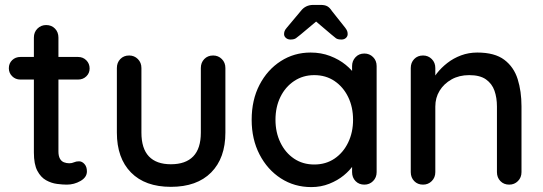

<svg xmlns="http://www.w3.org/2000/svg" viewBox="-20 -752 2213 782"><path d="M63 -520H298Q318 -520 331.5 -506.5Q345 -493 345 -473Q345 -454 331.5 -441Q318 -428 298 -428H63Q43 -428 29.5 -441.5Q16 -455 16 -474Q16 -494 29.5 -507Q43 -520 63 -520ZM168 -650Q190 -650 204 -635.5Q218 -621 218 -599V-135Q218 -117 224 -106Q230 -95 240.5 -91Q251 -87 262 -87Q273 -87 281.5 -91Q290 -95 302 -95Q314 -95 324 -84Q334 -73 334 -54Q334 -30 308 -15Q282 0 252 0Q235 0 212 -3Q189 -6 167.5 -18Q146 -30 132 -56.5Q118 -83 118 -131V-599Q118 -621 132.5 -635.5Q147 -650 168 -650Z M848 -526Q869 -526 883.5 -511.5Q898 -497 898 -475V-212Q898 -108 840 -49.5Q782 9 676 9Q571 9 513.5 -49.5Q456 -108 456 -212V-475Q456 -497 470 -511.5Q484 -526 506 -526Q527 -526 541.5 -511.5Q556 -497 556 -475V-212Q556 -147 586.5 -115Q617 -83 676 -83Q736 -83 767 -115Q798 -147 798 -212V-475Q798 -497 812 -511.5Q826 -526 848 -526Z M1464 -534Q1485 -534 1499.5 -519.5Q1514 -505 1514 -483V-51Q1514 -29 1499.5 -14.5Q1485 0 1464 0Q1442 0 1428 -14.5Q1414 -29 1414 -51V-123L1434 -120Q1434 -102 1419.5 -80Q1405 -58 1380 -37.5Q1355 -17 1321 -3.5Q1287 10 1248 10Q1179 10 1124 -25.5Q1069 -61 1037 -123Q1005 -185 1005 -264Q1005 -345 1037 -406.5Q1069 -468 1123.5 -503Q1178 -538 1245 -538Q1288 -538 1324.5 -524Q1361 -510 1388 -488Q1415 -466 1430 -441.5Q1445 -417 1445 -395L1414 -392V-483Q1414 -504 1428 -519Q1442 -534 1464 -534ZM1260 -82Q1307 -82 1342.5 -106Q1378 -130 1398 -171.5Q1418 -213 1418 -264Q1418 -316 1398 -357Q1378 -398 1342.5 -422Q1307 -446 1260 -446Q1214 -446 1178 -422Q1142 -398 1122 -357Q1102 -316 1102 -264Q1102 -213 1122 -171.5Q1142 -130 1177.5 -106Q1213 -82 1260 -82ZM1284 -678 1204 -611Q1193 -602 1185.5 -596.5Q1178 -591 1163 -591Q1152 -591 1144.5 -597.5Q1137 -604 1137 -613Q1137 -619 1139 -625Q1141 -631 1148 -639L1205 -707Q1224 -732 1256 -732H1286Q1303 -732 1313 -726.5Q1323 -721 1332 -707L1386 -639Q1392 -631 1394 -625.5Q1396 -620 1396 -613Q1396 -604 1389 -597.5Q1382 -591 1371 -591Q1355 -591 1348 -596.5Q1341 -602 1329 -612L1243 -685Z M1924 -538Q1995 -538 2034 -508.5Q2073 -479 2088.5 -429.5Q2104 -380 2104 -319V-51Q2104 -29 2089.5 -14.5Q2075 0 2054 0Q2032 0 2018 -14.5Q2004 -29 2004 -51V-318Q2004 -354 1994 -382.5Q1984 -411 1959.5 -428.5Q1935 -446 1891 -446Q1850 -446 1819 -428.5Q1788 -411 1770.5 -382.5Q1753 -354 1753 -318V-51Q1753 -29 1738.5 -14.5Q1724 0 1703 0Q1681 0 1667 -14.5Q1653 -29 1653 -51V-475Q1653 -497 1667 -511.5Q1681 -526 1703 -526Q1724 -526 1738.5 -511.5Q1753 -497 1753 -475V-419L1735 -409Q1742 -431 1759.5 -453.5Q1777 -476 1802 -495.5Q1827 -515 1858 -526.5Q1889 -538 1924 -538Z"/></svg>

Font: Quicksand SemiBold
Style: Regular
Weight: 600
Designer: Andrew Paglinawan
Foundry: Andrew Paglinawan
Version: Version 3.004